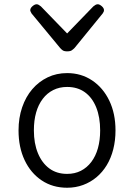

<svg xmlns="http://www.w3.org/2000/svg" viewBox="-20 -862 629 901"><path d="M295 19Q227 19 175.5 -15.5Q124 -50 95.5 -110.5Q67 -171 67 -250Q67 -309 84 -358.5Q101 -408 131.5 -443.5Q162 -479 203.5 -499Q245 -519 295 -519Q361 -519 412.5 -484.5Q464 -450 493 -389.5Q522 -329 522 -250Q522 -203 511.5 -161.5Q501 -120 481 -87Q461 -54 433 -30.5Q405 -7 370 6Q335 19 295 19ZM295 -46Q331 -46 359.5 -60.5Q388 -75 408.5 -102Q429 -129 439.5 -166.5Q450 -204 450 -250Q450 -312 431.5 -358Q413 -404 378.5 -429Q344 -454 295 -454Q259 -454 230 -439.5Q201 -425 180.5 -398Q160 -371 149.5 -334Q139 -297 139 -250Q139 -189 158 -143Q177 -97 211.5 -71.5Q246 -46 295 -46ZM439 -842Q447 -842 457.5 -833Q468 -824 468 -814Q468 -811 467 -808Q466 -805 462 -799L330 -637Q324 -631 317 -626Q310 -621 295 -621Q281 -621 274 -626Q267 -631 262 -637L128 -799Q125 -805 123.5 -808Q122 -811 122 -814Q122 -824 132.5 -833Q143 -842 152 -842Q157 -842 162 -839Q167 -836 172 -832L295 -705L418 -832Q423 -836 428 -839Q433 -842 439 -842Z"/></svg>

Font: Playwrite US Modern Light
Style: Regular
Weight: 300
Designer: Veronika Burian, José Scaglione
Foundry: TypeTogether
Version: Version 1.003